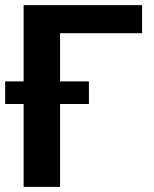

<svg xmlns="http://www.w3.org/2000/svg" viewBox="-26 -731 603 751"><path d="M321.8 -324.2H209V0H66.4V-324.2H-5.9V-412.6H66.4V-710.9H529.8V-601.1H209V-412.6H321.8Z"/></svg>

Font: Roboto Web
Style: Bold
Weight: 700
Designer: Google
Version: Version 1.200310; 2013